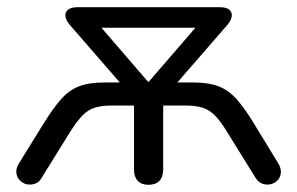

<svg xmlns="http://www.w3.org/2000/svg" viewBox="-20 -506 825 533"><path d="M392 7Q373 7 362.5 -4Q352 -15 352 -35V-213H289Q262 -213 243 -207Q224 -201 209 -185.5Q194 -170 176 -142L96 -13Q89 0 77 4Q65 8 54 5.5Q43 3 35 -5.5Q27 -14 25.5 -25.5Q24 -37 31 -50L101 -163Q127 -205 149 -230Q171 -255 198.5 -266Q226 -277 268 -277H338L330 -257L172 -439Q162 -452 161.5 -462.5Q161 -473 169.5 -479.5Q178 -486 195 -486H590Q608 -486 616 -479.5Q624 -473 623.5 -462.5Q623 -452 613 -439L455 -257L446 -277H518Q559 -277 586.5 -266.5Q614 -256 636.5 -231Q659 -206 685 -163L754 -50Q761 -37 759.5 -25Q758 -13 750 -5Q742 3 731 5.5Q720 8 708.5 4Q697 0 689 -13L609 -142Q592 -170 576.5 -185.5Q561 -201 542.5 -207Q524 -213 496 -213H433V-35Q433 -15 422.5 -4Q412 7 392 7ZM391 -279H393L544 -454V-429H240V-454Z"/></svg>

Font: Nunito
Style: Regular
Weight: 400
Designer: Vernon Adams
Foundry: Vernon Adams
Version: Version 3.602